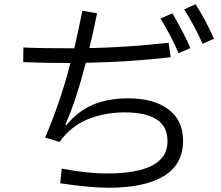

<svg xmlns="http://www.w3.org/2000/svg" viewBox="-20 -846 1040 902"><path d="M899 -826Q947 -751 985 -664L932 -640Q892 -729 845 -802ZM840 -185Q840 -73 749 -18.5Q658 36 492 36Q402 36 263 15L270 -54Q389 -31 482 -31Q767 -31 767 -182Q767 -252 716 -285Q665 -318 566 -318Q471 -318 391 -285Q311 -252 260 -179L192 -200Q261 -359 311 -550Q185 -550 89 -554L90 -623Q167 -619 329 -619Q345 -687 367 -795L436 -784Q427 -735 400 -620Q571 -623 772 -645L782 -577Q588 -555 383 -551Q335 -366 287 -261L293 -259Q345 -323 415.5 -353.5Q486 -384 583 -384Q702 -384 771 -332.5Q840 -281 840 -185ZM790 -783Q850 -680 874 -620L819 -596Q786 -674 734 -759Z"/></svg>

Font: IBM Plex Sans JP
Style: Regular
Weight: 400
Designer: Mike Abbink; Paul van der Laan; Pieter van Rosmalen; Wujin Sim; Yejin Wi; Jinhee Kim; Boomi Park; Yona Kim; Kichan Ma
Foundry: Sandoll Inc.
Version: Version 1.001